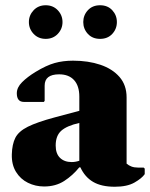

<svg xmlns="http://www.w3.org/2000/svg" viewBox="-20 -701 571 731"><path d="M148 9Q115 9 86.5 -5Q58 -19 41 -46.5Q24 -74 25 -113Q26 -152 38.5 -176.5Q51 -201 86 -218.5Q121 -236 188 -254L282 -279V-333Q282 -374 262 -396Q242 -418 205 -418Q150 -418 150 -375V-317L147 -313H71Q44 -313 44 -346Q44 -368 64 -388Q84 -408 115 -427Q156 -452 188 -461Q220 -470 258 -470Q316 -470 362 -454.5Q408 -439 435 -408Q462 -377 462 -330V-78Q470 -71 480.5 -67Q491 -63 505 -63H527L531 -59V-38Q520 -22 492 -6Q464 10 417 10Q366 10 334.5 -8.5Q303 -27 286 -64H282Q257 -33 224.5 -12Q192 9 148 9ZM192 -147Q192 -116 208.5 -100Q225 -84 253 -84Q267 -84 282 -89V-233Q234 -222 213 -203Q192 -184 192 -147ZM154 -553Q126 -553 108 -572Q90 -591 90 -617Q90 -643 108 -662Q126 -681 154 -681Q182 -681 200 -662Q218 -643 218 -617Q218 -591 200 -572Q182 -553 154 -553ZM361 -553Q332 -553 314.5 -572Q297 -591 297 -617Q297 -643 314.5 -662Q332 -681 361 -681Q390 -681 407.5 -662Q425 -643 425 -617Q425 -591 407.5 -572Q390 -553 361 -553Z"/></svg>

Font: Spectral ExtraBold
Style: Regular
Weight: 800
Designer: Jean-Baptiste Levee
Foundry: Production Type
Version: Version 2.001